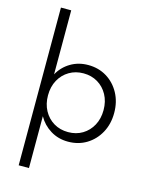

<svg xmlns="http://www.w3.org/2000/svg" viewBox="-157 -958 1032 1317"><g transform="rotate(15 359.0 -300.0)"><path d="M107.5 260H180.5V-108Q211.5 -52 266.8 -18Q322 16 391.5 16Q465 16 522.8 -19.2Q580.5 -54.5 614 -116Q647.5 -177.5 647.5 -256Q647.5 -334.5 614 -396Q580.5 -457.5 522.8 -492.8Q465 -528 391.5 -528Q322 -528 266.8 -495Q211.5 -462 180.5 -405.5V-860H107.5ZM375 -47.5Q318 -47.5 273.2 -74.2Q228.5 -101 203 -148Q177.5 -195 177.5 -256Q177.5 -317.5 203.2 -364.5Q229 -411.5 273.8 -438Q318.5 -464.5 375 -464.5Q431.5 -464.5 476 -438Q520.5 -411.5 546.2 -364.5Q572 -317.5 572 -256Q572 -195 546.5 -148Q521 -101 476.8 -74.2Q432.5 -47.5 375 -47.5Z"/></g></svg>

Font: Spartan
Style: Regular
Weight: 400
Designer: Matt Bailey, Mirko Velimirovic
Foundry: Matt Bailey
Version: Version 1.003; ttfautohint (v1.8.3)